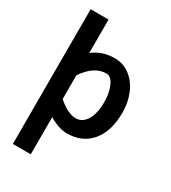

<svg xmlns="http://www.w3.org/2000/svg" viewBox="-235 -873 1097 1233"><g transform="rotate(30 313.5 -256.5)"><path d="M196.8 243.2H64V-755.9H196.8V-507.8Q265.6 -562.5 359.9 -561Q423.3 -560.5 472.7 -521.2Q522 -481.9 547.6 -419.2Q573.2 -356.4 573.2 -283.2Q573.2 -144.5 508.1 -66.7Q442.9 11.2 329.1 11.2Q270.5 11.2 196.8 -32.2ZM359.9 -449.2Q269.5 -450.2 196.8 -342.8V-167Q228.5 -137.2 264.6 -119.1Q300.8 -101.1 329.1 -101.1Q378.9 -101.1 408.4 -149.4Q438 -197.8 438 -283.2Q438 -350.1 416.3 -399.4Q394.5 -448.7 359.9 -449.2Z"/></g></svg>

Font: Junction Bold
Style: Bold
Weight: 700
Designer: Caroline Hadilaksono
Foundry: Caroline Hadilaksono
Version: Version 001.001